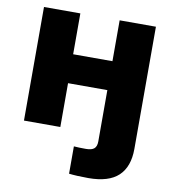

<svg xmlns="http://www.w3.org/2000/svg" viewBox="-83 -601 788 881"><g transform="rotate(10 311.5 -160.0)"><path d="M387.2 208.5Q360.4 208.5 336.7 207.3Q313 206.1 296.9 204.1V76.7Q307.1 77.6 322.3 78.1Q337.4 78.6 353 78.6Q379.9 78.6 391.6 68.4Q403.3 58.1 403.3 35.2V0H572.3V40Q572.3 123.5 527.1 166Q481.9 208.5 387.2 208.5ZM451.7 -338.9V-204.1H171.4V-338.9ZM220.2 -529.3V0H50.8V-529.3ZM572.3 -529.3V0H403.3V-529.3Z"/></g></svg>

Font: Inter 24pt ExtraBold
Style: Regular
Weight: 800
Designer: Rasmus Andersson
Foundry: rsms
Version: Version 4.001;git-66647c0bb